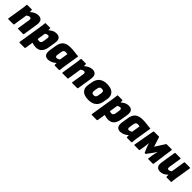

<svg xmlns="http://www.w3.org/2000/svg" viewBox="456 -2204 4080 4080"><g transform="rotate(45 2496.5 -163.5)"><path d="M28 0Q12 0 14 -15L70 -369Q75 -402 78.5 -430.5Q82 -459 84 -485Q84 -500 99 -500H224Q238 -500 239 -485Q241 -462 239 -430Q330 -512 422 -512Q562 -512 535 -340L484 -15Q481 0 469 0H321Q305 0 307 -15L352 -300Q361 -358 316 -358Q281 -358 240 -327L191 -15Q190 -8 187 -4Q184 0 176 0Z M550 185Q534 185 536 170L622 -369Q627 -402 630.5 -430.5Q634 -459 636 -485Q636 -500 651 -500H776Q790 -500 791 -485Q793 -464 791 -436Q839 -477 879 -494.5Q919 -512 963 -512Q1108 -512 1081 -345L1056 -187Q1024 12 862 12Q831 12 798.5 5.5Q766 -1 742 -11L713 170Q711 185 698 185ZM859 -358Q829 -358 793 -332L763 -144Q791 -132 820 -132Q872 -132 882 -201L897 -299Q905 -358 859 -358Z M1225 12Q1155 12 1128 -32.5Q1101 -77 1114 -160L1138 -309Q1155 -415 1213 -463.5Q1271 -512 1386 -512Q1459 -512 1516.5 -503Q1574 -494 1634 -490L1576 -131Q1571 -98 1568 -69.5Q1565 -41 1563 -15Q1562 0 1548 0H1423Q1410 0 1408 -15Q1407 -27 1407 -41Q1407 -55 1408 -69Q1367 -30 1318.5 -9Q1270 12 1225 12ZM1334 -142Q1354 -142 1371.5 -150.5Q1389 -159 1407 -172L1437 -362Q1426 -364 1411.5 -366Q1397 -368 1377 -368Q1348 -368 1332.5 -350.5Q1317 -333 1312 -297L1297 -198Q1288 -142 1334 -142Z M1654 0Q1638 0 1640 -15L1696 -369Q1701 -402 1704.5 -430.5Q1708 -459 1710 -485Q1710 -500 1725 -500H1850Q1864 -500 1865 -485Q1867 -462 1865 -430Q1956 -512 2048 -512Q2188 -512 2161 -340L2110 -15Q2107 0 2095 0H1947Q1931 0 1933 -15L1978 -300Q1987 -358 1942 -358Q1907 -358 1866 -327L1817 -15Q1816 -8 1813 -4Q1810 0 1802 0Z M2436 12Q2312 12 2253 -47Q2194 -106 2212 -211L2227 -301Q2262 -512 2486 -512Q2610 -512 2669.5 -452Q2729 -392 2711 -287L2696 -199Q2661 12 2436 12ZM2449 -139Q2483 -139 2499.5 -156.5Q2516 -174 2523 -217L2533 -280Q2540 -322 2526 -341.5Q2512 -361 2474 -361Q2440 -361 2423.5 -343.5Q2407 -326 2400 -282L2390 -220Q2384 -177 2398 -158Q2412 -139 2449 -139Z M2720 185Q2704 185 2706 170L2792 -369Q2797 -402 2800.5 -430.5Q2804 -459 2806 -485Q2806 -500 2821 -500H2946Q2960 -500 2961 -485Q2963 -464 2961 -436Q3009 -477 3049 -494.5Q3089 -512 3133 -512Q3278 -512 3251 -345L3226 -187Q3194 12 3032 12Q3001 12 2968.5 5.5Q2936 -1 2912 -11L2883 170Q2881 185 2868 185ZM3029 -358Q2999 -358 2963 -332L2933 -144Q2961 -132 2990 -132Q3042 -132 3052 -201L3067 -299Q3075 -358 3029 -358Z M3395 12Q3325 12 3298 -32.5Q3271 -77 3284 -160L3308 -309Q3325 -415 3383 -463.5Q3441 -512 3556 -512Q3629 -512 3686.5 -503Q3744 -494 3804 -490L3746 -131Q3741 -98 3738 -69.5Q3735 -41 3733 -15Q3732 0 3718 0H3593Q3580 0 3578 -15Q3577 -27 3577 -41Q3577 -55 3578 -69Q3537 -30 3488.5 -9Q3440 12 3395 12ZM3504 -142Q3524 -142 3541.5 -150.5Q3559 -159 3577 -172L3607 -362Q3596 -364 3581.5 -366Q3567 -368 3547 -368Q3518 -368 3502.5 -350.5Q3487 -333 3482 -297L3467 -198Q3458 -142 3504 -142Z M3818 0Q3803 0 3805 -15L3889 -485Q3892 -500 3907 -500H4047Q4059 -500 4062 -489L4131 -274L4268 -489Q4276 -500 4287 -500H4433Q4448 -500 4445 -485L4380 -15Q4378 0 4363 0H4232Q4217 0 4220 -15L4235 -117Q4239 -142 4246.5 -178.5Q4254 -215 4261 -245H4258Q4241 -218 4220.5 -187Q4200 -156 4183 -134L4117 -46Q4111 -37 4097 -37Q4092 -37 4086.5 -38.5Q4081 -40 4079 -46L4041 -134Q4032 -155 4020.5 -186.5Q4009 -218 4001 -245H3998Q3995 -215 3991.5 -181Q3988 -147 3983 -117L3966 -15Q3964 0 3949 0Z M4594 12Q4525 12 4496 -30Q4467 -72 4481 -160L4533 -485Q4535 -500 4548 -500H4695Q4712 -500 4709 -485L4665 -206Q4660 -171 4668 -156.5Q4676 -142 4697 -142Q4715 -142 4733 -151Q4751 -160 4767 -172L4816 -485Q4818 -500 4831 -500H4980Q4995 -500 4993 -485L4936 -131Q4931 -98 4928 -69.5Q4925 -41 4923 -15Q4922 0 4908 0H4783Q4770 0 4768 -15Q4766 -38 4768 -70Q4738 -40 4695.5 -14Q4653 12 4594 12Z"/></g></svg>

Font: Sofia Sans ExtraBlack
Style: Italic
Weight: 1000
Italic angle: -9°
Designer: Botio Nikoltchev, Ani Petrova
Foundry: lettersoup
Version: Version 4.100; ttfautohint (v1.8.4.7-5d5b)